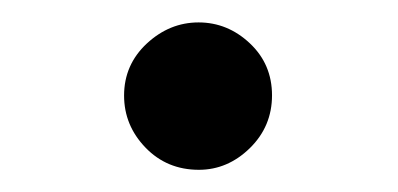

<svg xmlns="http://www.w3.org/2000/svg" viewBox="-20 -153 359 173"><path d="M91.8 -66.9Q91.8 -94.7 112.3 -113.8Q132.8 -132.8 158.9 -132.8Q185.1 -132.8 205.1 -114Q225.1 -95.2 225.1 -67.1Q225.1 -39.1 205.1 -19.5Q185.1 0 159.2 0Q130.4 0 111.1 -20Q91.8 -40 91.8 -66.9Z"/></svg>

Font: CMU Concrete
Style: Bold
Weight: 700
Version: Version 0.7.0